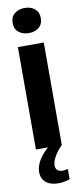

<svg xmlns="http://www.w3.org/2000/svg" viewBox="-101 -760 410 986"><g transform="rotate(-10 104.0 -267.5)"><path d="M36 0V-534H171V0ZM105 -595Q73 -595 52 -612Q31 -629 31 -660Q31 -692 52 -709Q73 -726 105 -726Q136 -726 157 -709Q178 -692 178 -660Q178 -629 157.5 -612Q137 -595 105 -595ZM120 191Q79 191 55.5 171.5Q32 152 32 117Q32 97 41 75.5Q50 54 67.5 32.5Q85 11 109 -10H169L171 0Q146 25 131 51Q116 77 116 98Q116 112 124.5 121.5Q133 131 154 131Q161 131 167.5 129.5Q174 128 180 127V180Q171 184 154.5 187.5Q138 191 120 191Z"/></g></svg>

Font: Mona Sans Condensed
Style: Bold
Weight: 700
Width: 3
Designer: Deni Anggara
Foundry: GitHub
Version: Version 2.000